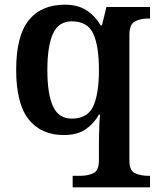

<svg xmlns="http://www.w3.org/2000/svg" viewBox="-20 -566 675 819"><path d="M290 233V184H321Q354 184 378 173Q402 162 402 118V46Q402 29 402.5 6.5Q403 -16 404 -38.5Q405 -61 407 -77H402Q380 -38 344.5 -14Q309 10 252 10Q155 10 102 -57Q49 -124 49 -268Q49 -413 102.5 -479.5Q156 -546 257 -546Q312 -546 349 -522Q386 -498 409 -458H415L434 -536H620V-487H614Q580 -487 556 -475Q532 -463 532 -416V120Q532 162 556.5 173Q581 184 614 184H620V233ZM286 -60Q353 -60 377.5 -112.5Q402 -165 402 -267Q402 -371 377.5 -423Q353 -475 286 -475Q230 -475 206 -422.5Q182 -370 182 -267Q182 -165 206 -112.5Q230 -60 286 -60Z"/></svg>

Font: Noto Serif Malayalam SemiBold
Style: Regular
Weight: 600
Designer: Indian type Foundry, Jelle Bosma, Monotype Design Team
Foundry: Monotype Imaging Inc.
Version: Version 2.104; ttfautohint (v1.8.4.7-5d5b)